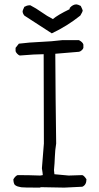

<svg xmlns="http://www.w3.org/2000/svg" viewBox="-20 -855 453 875"><path d="M216 -703 91 -784Q83 -794 83 -804Q83 -807 91 -824L96 -826Q104 -831 118 -831Q145 -817 169.5 -799.5Q194 -782 221 -768Q243 -787 297 -813L298 -819Q312 -835 328 -835Q334 -835 348 -828Q357 -810 357 -806Q356 -801 346 -784Q286 -736 216 -703ZM273 0 165 -2 163 0Q84 0 77.5 -1.5Q71 -3 66 -4Q55 -6 47 -13Q41 -22 41 -38Q50 -53 60 -57Q111 -57 163 -55L175 -57Q175 -63 171 -88L180 -201L179 -608Q141 -608 70 -602Q64 -604 58 -610.5Q52 -617 51 -622V-637L66 -656Q114 -662 164.5 -664Q215 -666 263 -672H340Q357 -663 360 -652V-637Q359 -632 352.5 -626Q346 -620 340 -619L232 -610Q233 -405 236 -201Q231 -171 230 -140.5Q229 -110 226 -80L228 -61L293 -55L355 -57Q363 -55 374 -38Q374 -12 355 -4Z"/></svg>

Font: Yozai
Style: Regular
Weight: 400
Designer: LXGW / Y.OzVox
Foundry: LXGW / Y.OzVox
Version: Version 0.861;October 22, 2024